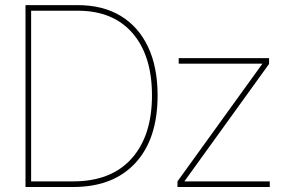

<svg xmlns="http://www.w3.org/2000/svg" viewBox="-20 -748 1138 768"><path d="M272.5 0H82V-727.5H291Q391.6 -727.5 462.9 -684.3Q534.2 -641.1 572.3 -560.3Q610.4 -479.5 610.4 -366.2Q610.4 -192.4 521.7 -96.2Q433.1 0 272.5 0ZM104.5 -22.5H272.5Q424.3 -22.5 506.1 -113.5Q587.9 -204.6 587.9 -366.2Q587.9 -525.4 510.3 -615.2Q432.6 -705.1 291 -705.1H104.5ZM689.9 0V-22.5L1029.3 -492.7V-493.2H694.8V-515.6H1056.2V-492.2L717.8 -22.9V-22.5H1059.1V0Z"/></svg>

Font: Inter Display Thin
Style: Regular
Weight: 100
Designer: Rasmus Andersson
Foundry: rsms
Version: Version 4.000;git-a52131595